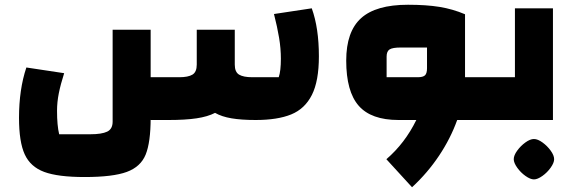

<svg xmlns="http://www.w3.org/2000/svg" viewBox="-20 -505 2417 808"><path d="M1322 -268Q1322 -164 1292.5 -105.5Q1263 -47 1205.5 -23.5Q1148 0 1056 0Q996 0 954.5 -7Q913 -14 885 -30Q854 -14 807 -7Q760 0 690 0H614V-9Q614 94 593 145.5Q572 197 513.5 218.5Q455 240 336 240Q224 240 166 218.5Q108 197 84 144.5Q60 92 60 -9Q60 -129 91 -221L250 -197Q235 -150 227.5 -112.5Q220 -75 220 -39Q220 23 229 60H360Q408 60 431 49Q454 38 454 7V-380H614V-180H734Q772 -180 790 -191Q808 -202 808 -233V-380H968V-233Q968 -202 986 -191Q1004 -180 1042 -180H1153Q1162 -206 1162 -258Q1162 -301 1154.5 -346Q1147 -391 1133 -446L1292 -470Q1322 -387 1322 -268Z M2037 0H1904Q1876 78 1827.5 150.5Q1779 223 1714 283L1606 165Q1684 98 1732 0H1657Q1542 0 1489.5 -60Q1437 -120 1437 -250Q1437 -372 1499.5 -428.5Q1562 -485 1697 -485Q1774 -485 1829.5 -476Q1885 -467 1937 -445V-180H2037ZM1738 -180Q1760 -180 1768.5 -188Q1777 -196 1777 -218V-305H1666Q1632 -305 1619.5 -297Q1607 -289 1607 -267V-180Z M1997 -180H2147V-470H2307V0H1997ZM2142 165Q2142 149 2156.5 129Q2171 109 2191 94.5Q2211 80 2227 80Q2243 80 2263 94.5Q2283 109 2297.5 129Q2312 149 2312 165Q2312 180 2297.5 200.5Q2283 221 2262.5 235.5Q2242 250 2227 250Q2212 250 2191.5 235.5Q2171 221 2156.5 200.5Q2142 180 2142 165Z"/></svg>

Font: Changa ExtraBold
Style: Regular
Weight: 800
Designer: Eduardo Rodriguez Tunni
Foundry: Eduardo Rodriguez Tunni
Version: Version 2.002; ttfautohint (v1.5) -l 8 -r 50 -G 220 -x 14 -H